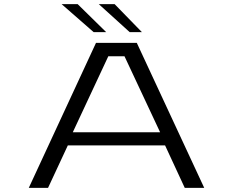

<svg xmlns="http://www.w3.org/2000/svg" viewBox="-20 -907 1126 927"><path d="M966 0H872L777 -205H307.5L212 0H119L443.5 -700H640.5ZM503 -635.5 331.5 -268.5H753L581 -635.5ZM606 -752 457 -887H533.5L665 -752ZM432 -752 277.5 -887H355L492.5 -752Z"/></svg>

Font: Trispace Expanded Light
Style: Regular
Weight: 300
Width: 7
Designer: Tyler Finck
Foundry: Etcetera Type Company
Version: Version 1.210; ttfautohint (v1.8.3)